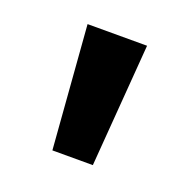

<svg xmlns="http://www.w3.org/2000/svg" viewBox="-62 -775 374 379"><g transform="rotate(20 125.0 -585.0)"><path d="M63 -714H188L168 -456H83Z"/></g></svg>

Font: Noto Sans Thai Looped SemiBold
Style: Regular
Weight: 600
Designer: Sasikarn Vongin, Ben Mitchell
Foundry: The Fontpad Ltd
Version: Version 1.001; ttfautohint (v1.8.4.7-5d5b)